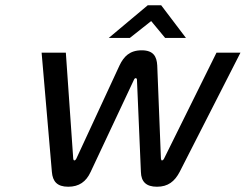

<svg xmlns="http://www.w3.org/2000/svg" viewBox="-20 -700 933 729"><path d="M324 -47 489 -398C492 -405 499 -405 500 -398L515 -47C516 -10 535 9 576 9C618 9 643 -11 662 -47L893 -500H802L603 -98C600 -92 597 -91 595 -91C593 -91 592 -92 591 -98L577 -452C575 -485 563 -509 518 -509C472 -509 450 -485 434 -452L270 -98C267 -92 264 -91 263 -91C260 -91 259 -92 258 -98L230 -500H138L177 -47C180 -11 197 9 239 9C280 9 307 -10 324 -47ZM393 -556H473L554 -620L607 -556H686L592 -680H541Z"/></svg>

Font: LT Wave Text Italic
Style: Regular
Weight: 400
Designer: Daniel Lyons
Version: Version 2.5 (Glyphs App)